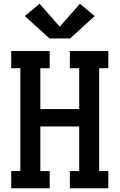

<svg xmlns="http://www.w3.org/2000/svg" viewBox="-20 -1008 640 1028"><path d="M40 0V-92H89V-643H40V-735H246V-643H196V-424H404V-643H354V-735H560V-643H511V-92H560V0H354V-92H404V-331H196V-92H246V0ZM355 -802H245L113 -922L192 -988L300 -865L408 -988L487 -922Z"/></svg>

Font: Iosevka Curly Slab SmBdEx
Style: Regular
Weight: 600
Width: 7
Monospace: yes
Designer: Belleve Invis
Foundry: Belleve Invis
Version: Version 11.1.0; ttfautohint (v1.8.3)